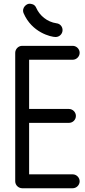

<svg xmlns="http://www.w3.org/2000/svg" viewBox="-20 -998 454 1022"><path d="M313 -838C313 -856 300 -872 281 -874C231 -881 191 -915 173 -956C164 -978 144 -977 140 -978C123 -981 93 -957 106 -927C150 -825 251 -801 276 -801C296 -801 313 -817 313 -838ZM135 -70V-344H347C367 -344 384 -360 384 -381C384 -401 367 -418 347 -418H135V-680H367C387 -680 404 -697 404 -717C404 -737 387 -754 367 -754H98C76 -754 61 -735 61 -717V-33C61 -11 80 4 98 4H367C387 4 404 -13 404 -33C404 -53 387 -70 367 -70Z"/></svg>

Font: LS
Style: Regular
Weight: 400
Designer: BSozoo
Foundry: BSozoo
Version: Version 001.000